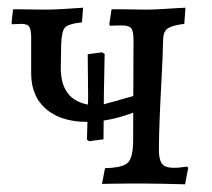

<svg xmlns="http://www.w3.org/2000/svg" viewBox="-20 -477 550 499"><path d="M212 -110 206 -114 209 -224 208 -336 245 -341 252 -337 250 -232 249 -115ZM461 2Q460 2 440.5 1.5Q421 1 396.5 0.5Q372 0 354 0Q339 0 314 0Q289 0 268 0.5Q247 1 245 1L253 -40Q300 -41 313 -55Q326 -69 326 -112L327 -373Q327 -396 321 -403.5Q315 -411 296 -411Q288 -411 277 -410.5Q266 -410 266 -410L264 -414L270 -453Q271 -453 287 -453Q303 -453 323.5 -452.5Q344 -452 358 -452Q378 -452 401.5 -453.5Q425 -455 442.5 -456Q460 -457 462 -457L459 -415Q428 -411 416.5 -403.5Q405 -396 404 -376Q403 -329 400 -275Q397 -221 395 -171Q393 -121 393 -87Q393 -55 407 -46Q421 -37 467 -44L469 -40ZM356 -196Q294 -169 240.5 -162.5Q187 -156 146.5 -168.5Q106 -181 83.5 -211Q61 -241 61 -287V-379Q61 -400 56 -407.5Q51 -415 35 -415Q32 -415 25.5 -414.5Q19 -414 11 -414L10 -418L14 -453L101 -452Q116 -452 143 -453.5Q170 -455 196 -457L193 -419Q157 -415 148.5 -405Q140 -395 139 -361L138 -304Q137 -255 160.5 -229.5Q184 -204 236 -202L357 -236Z"/></svg>

Font: Alegreya
Style: Regular
Weight: 400
Designer: Juan Pablo del Peral
Foundry: Huerta Tipografica
Version: Version 2.009